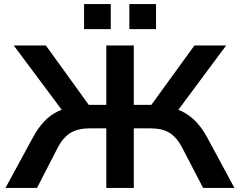

<svg xmlns="http://www.w3.org/2000/svg" viewBox="-20 -930 1187 950"><path d="M7 0 144 -252Q168 -296 197.5 -328Q227 -360 266.5 -379Q306 -398 357 -405L301 -366L48 -705H207L433 -392L404 -411H506V-705H642V-411H745L715 -392L942 -705H1099L847 -366L792 -405Q843 -398 881.5 -378.5Q920 -359 950 -327.5Q980 -296 1004 -252L1140 0H985L880 -202Q854 -251 818.5 -273Q783 -295 723 -295H642V0H506V-295H425Q367 -295 330.5 -273.5Q294 -252 267 -202L163 0ZM620 -786V-910H752V-786ZM396 -786V-910H528V-786Z"/></svg>

Font: Nunito Sans 10pt SemiExpanded
Style: Bold
Weight: 700
Width: 6
Designer: Vernon Adams
Foundry: Vernon Adams
Version: Version 3.101;gftools[0.9.27]